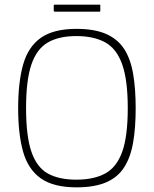

<svg xmlns="http://www.w3.org/2000/svg" viewBox="-20 -799 661 825"><path d="M58 -334Q58 -446 79.5 -522Q101 -598 155.5 -636.5Q210 -675 309 -675Q386 -675 436 -653Q486 -631 513.5 -588.5Q541 -546 552 -482Q563 -418 563 -334Q563 -250 552 -186.5Q541 -123 513.5 -80Q486 -37 436 -15.5Q386 6 309 6Q210 6 155.5 -32.5Q101 -71 79.5 -146.5Q58 -222 58 -334ZM92 -334Q92 -214 115 -147Q138 -80 185.5 -53.5Q233 -27 308 -27Q383 -27 432 -53.5Q481 -80 505 -146.5Q529 -213 529 -334Q529 -455 505 -522.5Q481 -590 432 -617Q383 -644 308 -644Q233 -644 185.5 -616.5Q138 -589 115 -522Q92 -455 92 -334ZM411 -752Q411 -751 410.5 -750Q410 -749 408 -749H215Q213 -749 212 -750Q211 -751 211 -752V-776Q211 -778 212 -778.5Q213 -779 215 -779H408Q410 -779 410.5 -778.5Q411 -778 411 -776Z"/></svg>

Font: Glory Thin
Style: Regular
Weight: 100
Designer: Robert Leuschke
Foundry: Robert Leuschke
Version: Version 1.011